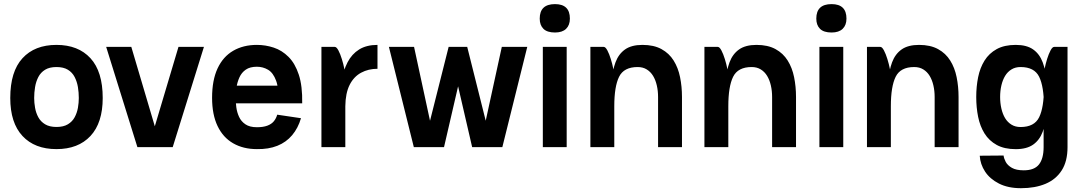

<svg xmlns="http://www.w3.org/2000/svg" viewBox="-20 -734 5404 958"><path d="M31.2 -245Q31.2 -377 92.2 -443.5Q153.2 -510 261.8 -510Q370.2 -510 431.4 -443.5Q492.5 -377 492.5 -245Q492.5 -121 431.4 -55.5Q370.2 10 261.8 10Q153.2 10 92.2 -55.5Q31.2 -121 31.2 -245ZM261.8 -100.5Q296.8 -100.5 318.8 -113.9Q340.8 -127.2 352.5 -148.9Q364.2 -170.5 368.8 -196Q373.2 -221.5 373.2 -245Q373.2 -272.5 368.8 -299.6Q364.2 -326.8 352.5 -349.6Q340.8 -372.5 318.8 -386Q296.8 -399.5 261.8 -399.5Q227 -399.5 205 -386Q183 -372.5 171.2 -349.6Q159.5 -326.8 155 -299.6Q150.5 -272.5 150.5 -245Q150.5 -221.5 155 -196Q159.5 -170.5 171.2 -148.9Q183 -127.2 205 -113.9Q227 -100.5 261.8 -100.5Z M721.5 0 870.5 -500H997.5L841.8 0ZM665.5 0 509.8 -500H635.2L783.2 0Z M1363.2 -161.8 1481.8 -144.2Q1467.2 -94.5 1437.6 -59.4Q1408 -24.2 1363.9 -6.6Q1319.8 11 1261.8 10Q1194 10 1143.4 -19Q1092.8 -48 1065.5 -105.2Q1038.2 -162.5 1038.2 -246Q1038.2 -333.8 1065.5 -392.5Q1092.8 -451.2 1143.4 -480.6Q1194 -510 1261.8 -510Q1304.5 -510 1345.6 -496.5Q1386.8 -483 1419.6 -450.2Q1452.5 -417.5 1471 -361Q1489.5 -304.5 1487.8 -218.5H1369Q1372.2 -292.2 1357.6 -331.6Q1343 -371 1317.5 -386Q1292 -401 1261.8 -401Q1227.2 -401 1206.4 -386.5Q1185.5 -372 1174.8 -348.2Q1164 -324.5 1159.9 -297.6Q1155.8 -270.8 1155.8 -246Q1155.8 -224.5 1159.1 -198.9Q1162.5 -173.2 1172.9 -150.8Q1183.2 -128.2 1204.5 -113.8Q1225.8 -99.2 1261.8 -99.2Q1293.2 -99.2 1314 -107Q1334.8 -114.8 1346.4 -129Q1358 -143.2 1363.2 -161.8ZM1064.5 -306.5H1464.5V-218.5H1064.5Z M1863.5 -390.8Q1818 -390.8 1781.8 -371.2Q1745.5 -351.8 1724.6 -310.6Q1703.8 -269.5 1703 -203.8Q1703 -203.8 1695.5 -203.8Q1688 -203.8 1680.5 -203.8Q1673 -203.8 1673 -203.8Q1673.5 -269.5 1683.1 -325.6Q1692.8 -381.8 1714.1 -423.1Q1735.5 -464.5 1772.1 -487.2Q1808.8 -510 1863.5 -510Q1863.5 -510 1863.5 -498Q1863.5 -486 1863.5 -468.4Q1863.5 -450.8 1863.5 -432.8Q1863.5 -414.8 1863.5 -402.8Q1863.5 -390.8 1863.5 -390.8ZM1583.8 0V-500H1650.5Q1659.2 -500 1668.5 -482.5Q1677.8 -465 1685.6 -439.6Q1693.5 -414.2 1698.2 -390.2Q1703 -366.2 1703 -354.2V0Z M2092.5 0 2218.5 -500H2311.2L2195.5 0ZM2044.8 0 1920.5 -500H2046L2154 0ZM2374.8 0 2483.8 -500H2610.8L2486.5 0ZM2335.8 0 2220.2 -500H2311.2L2436.5 0Z M2673 -641.2Q2673 -713.5 2749.2 -713.5Q2823.5 -713.5 2823.5 -641.2Q2823.5 -608.5 2804.5 -590.1Q2785.5 -571.8 2749.2 -571.8Q2710.2 -571.8 2691.6 -590.1Q2673 -608.5 2673 -641.2ZM2688.5 -500H2807.5V0H2688.5Z M3263.5 0V-249.8H3382.8V0ZM3263.5 -249.8Q3263.5 -280.8 3257.2 -307.9Q3251 -335 3238.6 -355.4Q3226.2 -375.8 3207 -387.6Q3187.8 -399.5 3161.5 -399.5Q3093 -399.5 3069 -351Q3045 -302.5 3045 -203.8Q3045 -203.8 3035.6 -203.8Q3026.2 -203.8 3026.2 -203.8Q3026.2 -269.5 3031 -325.6Q3035.8 -381.8 3051.1 -423.1Q3066.5 -464.5 3098.6 -487.2Q3130.8 -510 3185.5 -510Q3242.2 -510 3280.5 -489Q3318.8 -468 3341.2 -431.9Q3363.8 -395.8 3373.2 -349Q3382.8 -302.2 3382.8 -249.8ZM2925.8 0V-500H2992.5Q3001.2 -500 3010.5 -482.5Q3019.8 -465 3027.6 -439.6Q3035.5 -414.2 3040.2 -390.2Q3045 -366.2 3045 -354.2V0Z M3832.5 0V-249.8H3951.8V0ZM3832.5 -249.8Q3832.5 -280.8 3826.2 -307.9Q3820 -335 3807.6 -355.4Q3795.2 -375.8 3776 -387.6Q3756.8 -399.5 3730.5 -399.5Q3662 -399.5 3638 -351Q3614 -302.5 3614 -203.8Q3614 -203.8 3604.6 -203.8Q3595.2 -203.8 3595.2 -203.8Q3595.2 -269.5 3600 -325.6Q3604.8 -381.8 3620.1 -423.1Q3635.5 -464.5 3667.6 -487.2Q3699.8 -510 3754.5 -510Q3811.2 -510 3849.5 -489Q3887.8 -468 3910.2 -431.9Q3932.8 -395.8 3942.2 -349Q3951.8 -302.2 3951.8 -249.8ZM3494.8 0V-500H3561.5Q3570.2 -500 3579.5 -482.5Q3588.8 -465 3596.6 -439.6Q3604.5 -414.2 3609.2 -390.2Q3614 -366.2 3614 -354.2V0Z M4053 -641.2Q4053 -713.5 4129.2 -713.5Q4203.5 -713.5 4203.5 -641.2Q4203.5 -608.5 4184.5 -590.1Q4165.5 -571.8 4129.2 -571.8Q4090.2 -571.8 4071.6 -590.1Q4053 -608.5 4053 -641.2ZM4068.5 -500H4187.5V0H4068.5Z M4643.5 0V-249.8H4762.8V0ZM4643.5 -249.8Q4643.5 -280.8 4637.2 -307.9Q4631 -335 4618.6 -355.4Q4606.2 -375.8 4587 -387.6Q4567.8 -399.5 4541.5 -399.5Q4473 -399.5 4449 -351Q4425 -302.5 4425 -203.8Q4425 -203.8 4415.6 -203.8Q4406.2 -203.8 4406.2 -203.8Q4406.2 -269.5 4411 -325.6Q4415.8 -381.8 4431.1 -423.1Q4446.5 -464.5 4478.6 -487.2Q4510.8 -510 4565.5 -510Q4622.2 -510 4660.5 -489Q4698.8 -468 4721.2 -431.9Q4743.8 -395.8 4753.2 -349Q4762.8 -302.2 4762.8 -249.8ZM4305.8 0V-500H4372.5Q4381.2 -500 4390.5 -482.5Q4399.8 -465 4407.6 -439.6Q4415.5 -414.2 4420.2 -390.2Q4425 -366.2 4425 -354.2V0Z M5306.5 0Q5306.5 70.8 5277.6 116Q5248.8 161.2 5196.8 183.1Q5144.8 205 5074.2 205Q5009.8 205 4964.4 181.9Q4919 158.8 4895 122Q4871 85.2 4868.5 43L4987.5 42Q4989 56.5 4998.2 73.9Q5007.5 91.2 5029 103.5Q5050.5 115.8 5088 115.8Q5141.2 115.8 5164.2 86.4Q5187.2 57 5187.2 0Q5187.2 0 5205.4 0Q5223.5 0 5246.9 0Q5270.2 0 5288.4 0Q5306.5 0 5306.5 0ZM4970.2 -250Q4970.2 -219.8 4976.5 -192.2Q4982.8 -164.8 4995.1 -144.4Q5007.5 -124 5026.8 -112.1Q5046 -100.2 5072.2 -100.2Q5141 -100.2 5164.9 -148.9Q5188.8 -197.5 5188.8 -296Q5188.8 -296 5198.1 -296Q5207.5 -296 5207.5 -296Q5207.5 -230.2 5202.8 -174.1Q5198 -118 5182.6 -76.6Q5167.2 -35.2 5135.1 -12.5Q5103 10.2 5048.2 10.2Q4991.5 10.2 4953.2 -10.8Q4915 -31.8 4892.5 -67.9Q4870 -104 4860.5 -150.8Q4851 -197.5 4851 -250ZM4970.2 -249.8H4851Q4851 -302.2 4860.5 -349Q4870 -395.8 4892.5 -431.9Q4915 -468 4953.2 -489Q4991.5 -510 5048.2 -510Q5103 -510 5135.1 -487.2Q5167.2 -464.5 5182.6 -423.1Q5198 -381.8 5202.8 -325.6Q5207.5 -269.5 5207.5 -203.8Q5207.5 -203.8 5198.1 -203.8Q5188.8 -203.8 5188.8 -203.8Q5188.8 -302.5 5164.9 -351Q5141 -399.5 5072.2 -399.5Q5046 -399.5 5026.8 -387.6Q5007.5 -375.8 4995.1 -355.4Q4982.8 -335 4976.5 -307.9Q4970.2 -280.8 4970.2 -249.8ZM5306.5 0H5187.2V-354.2Q5187.2 -366.2 5192 -390.2Q5196.8 -414.2 5204.6 -439.6Q5212.5 -465 5221.8 -482.5Q5231 -500 5239.8 -500H5306.5Z"/></svg>

Font: Haskoy
Style: Regular
Weight: 400
Designer: Ertekin Erdin
Foundry: Ertekin Erdin
Version: Version 1.500